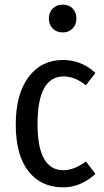

<svg xmlns="http://www.w3.org/2000/svg" viewBox="-20 -797 450 829"><path d="M310 -716Q310 -691 293.5 -674Q277 -657 251 -657Q224 -657 207.5 -674Q191 -691 191 -716Q191 -743 207.5 -760Q224 -777 251 -777Q278 -777 294 -760Q310 -743 310 -716ZM252 -538Q332 -538 392 -482L351 -429Q302 -467 255 -467Q142 -467 142 -261Q142 -62 254 -62Q300 -62 351 -100L392 -46Q328 12 253 12Q157 12 102.5 -58Q48 -128 48 -259Q48 -390 103 -464Q158 -538 252 -538Z"/></svg>

Font: Fira Sans Condensed
Style: Regular
Weight: 400
Width: 3
Designer: Carrois Corporate & Edenspiekermann AG
Foundry: Carrois Corporate GbR & Edenspiekermann AG
Version: Version 4.202;PS 004.202;hotconv 1.0.88;makeotf.lib2.5.64775